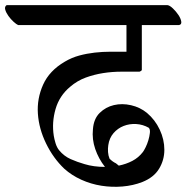

<svg xmlns="http://www.w3.org/2000/svg" viewBox="-49 -707 729 750"><path d="M22 -609Q15 -612 4 -622Q-7 -632 -16 -644.5Q-25 -657 -28.5 -669Q-32 -681 -23 -687H605Q614 -686 626.5 -674Q639 -662 648 -648.5Q657 -635 659 -623Q661 -611 650 -609H505V-607V-433Q502 -429 496 -427Q461 -427 425 -427Q389 -427 354 -421.5Q319 -416 286 -404Q253 -392 225 -368Q183 -333 168 -281Q153 -229 161 -177Q163 -164 168 -147.5Q173 -131 182 -120Q201 -97 227 -85.5Q253 -74 281 -66Q317 -55 361 -55Q336 -87 323 -125Q310 -163 314 -202Q317 -243 340.5 -266Q364 -289 396 -296.5Q428 -304 463 -296Q498 -288 525 -266Q557 -239 575 -200.5Q593 -162 593 -122Q593 -82 572.5 -48Q552 -14 507 4Q471 18 429.5 21.5Q388 25 347 18.5Q306 12 268.5 -5Q231 -22 202 -48Q159 -89 131 -146.5Q103 -204 99 -263Q95 -322 119.5 -376.5Q144 -431 204 -466Q231 -482 260.5 -490Q290 -498 321 -501.5Q352 -505 383 -505Q414 -505 445 -505V-609ZM415 -60Q444 -66 468 -78.5Q492 -91 509 -113Q513 -118 519.5 -131Q526 -144 530.5 -159Q535 -174 536.5 -188Q538 -202 532 -208Q509 -221 483 -222.5Q457 -224 434 -215Q411 -206 394.5 -187Q378 -168 374 -140Q372 -127 373 -113Q374 -99 379 -87Q391 -75 404 -69Z"/></svg>

Font: Asar
Style: Regular
Weight: 400
Designer: Eben Sorkin
Foundry: Eben Sorkin, Pria Ravichandran
Version: Version 1.003; ttfautohint (v1.3) -l 8 -r 50 -G 0 -x 0 -H 45